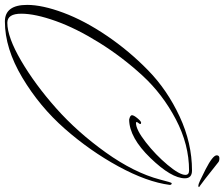

<svg xmlns="http://www.w3.org/2000/svg" viewBox="-103 -805 917 785"><g transform="rotate(90 355.5 -412.5)"><path d="M598 -840Q598 -851 610 -851Q622 -851 627 -846Q715 -776 721.5 -772.5Q728 -769 728 -767Q728 -765 720.5 -765Q713 -765 655.5 -794.5Q598 -824 598 -840ZM719 -648Q707 -555 643.5 -438.5Q580 -322 489.5 -219Q399 -116 280 -45Q161 26 51 26Q-17 26 -17 -65Q-17 -127 15 -213Q47 -299 109 -390.5Q171 -482 251 -560Q331 -638 439.5 -688.5Q548 -739 660 -739Q692 -739 692 -710Q692 -655 609 -569Q526 -483 452 -482Q434 -486 434 -493.5Q434 -501 446.5 -516Q459 -531 464.5 -531Q470 -531 470 -527.5Q470 -524 466 -520Q462 -516 462 -512Q462 -510 466 -510Q493 -510 544.5 -550Q596 -590 637 -639Q678 -688 678 -712Q678 -727 660 -727Q554 -727 451 -673Q348 -619 272.5 -537Q197 -455 138 -360.5Q79 -266 49 -182Q19 -98 19 -41Q19 16 56 16Q115 16 211.5 -40.5Q308 -97 405.5 -183.5Q503 -270 586 -386Q669 -502 697 -608Q709 -656 712 -656Q719 -656 719 -648Z"/></g></svg>

Font: Herr Von Muellerhoff
Style: Regular
Weight: 400
Version: Version 1.000